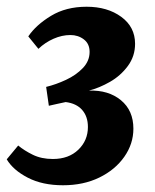

<svg xmlns="http://www.w3.org/2000/svg" viewBox="-20 -537 461 570"><path d="M167 13Q106 13 62.5 -9.5Q19 -32 0 -64L34 -105Q52 -90 77.5 -77.5Q103 -65 137 -65Q184 -65 212.5 -92.5Q241 -120 241 -160Q241 -191 224 -210.5Q207 -230 175 -234Q165 -232 149.5 -228.5Q134 -225 125 -223L117 -279Q146 -286 176 -300Q206 -314 226 -335Q246 -356 246 -383Q246 -407 229 -420Q212 -433 189 -433Q164 -433 139 -422Q114 -411 94 -392L64 -429Q87 -463 131.5 -490Q176 -517 237 -517Q299 -517 340 -487Q381 -457 381 -407Q381 -370 359.5 -341Q338 -312 306.5 -294Q275 -276 244 -268Q302 -270 339 -239.5Q376 -209 376 -155Q376 -110 349 -71.5Q322 -33 275 -10Q228 13 167 13Z"/></svg>

Font: Rasa
Style: Italic
Weight: 400
Italic angle: -7.10001°
Designer: Anna Giedrys (Yrsa+Rasa design), David Brezina (Yrsa art-direction, Rasa art-direction, design)
Foundry: Rosetta Type Foundry
Version: Version 2.004